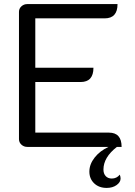

<svg xmlns="http://www.w3.org/2000/svg" viewBox="-20 -720 664 941"><path d="M567 136Q571 146 571 155Q571 173 551.5 187Q532 201 503 201Q465 201 441.5 178.5Q418 156 418 121Q418 85 444 52Q470 19 512 0H114Q97 0 85 -11Q73 -22 73 -38V-662Q73 -678 85 -689Q97 -700 114 -700H556Q556 -630 493 -630H153V-388H438Q438 -318 375 -318H153V-70H514Q576 -70 576 0H553Q487 51 487 111Q487 131 498 143Q509 155 528 155Q552 155 567 136Z"/></svg>

Font: K2D Light
Style: Regular
Weight: 300
Designer: Katatrad Aksorn Co.,Ltd.
Foundry: Cadson Demak Co.,Ltd.
Version: Version 1.000; ttfautohint (v1.6)